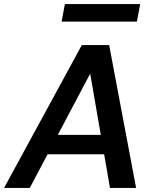

<svg xmlns="http://www.w3.org/2000/svg" viewBox="-40 -921 759 941"><path d="M-20 0 361 -700H495L627 0H499L402 -560L106 0ZM124 -165 173 -260H518L533 -165ZM262 -815 278 -901H647L631 -815Z"/></svg>

Font: DM Sans 9pt SemiBold
Style: Italic
Weight: 600
Italic angle: -10°
Version: Version 4.004;gftools[0.9.30]